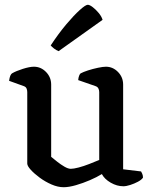

<svg xmlns="http://www.w3.org/2000/svg" viewBox="-20 -779 639 803"><path d="M246 4Q222 4 195.5 -7.5Q169 -19 146 -36Q123 -53 108.5 -69Q94 -85 94 -95V-394Q94 -402 91 -409Q88 -416 79 -419L18 -441Q20 -455 23 -462Q26 -469 30 -472Q47 -482 75.5 -491Q104 -500 122 -500Q151 -500 172.5 -478Q194 -456 194 -425V-123Q205 -114 219.5 -102.5Q234 -91 249.5 -82Q265 -73 276 -73Q288 -73 309 -78.5Q330 -84 353 -93Q376 -102 395 -110V-394Q395 -402 391.5 -409Q388 -416 379 -419L307 -444Q308 -455 311 -462.5Q314 -470 317 -472Q328 -478 348 -484.5Q368 -491 389.5 -495.5Q411 -500 423 -500Q452 -500 473.5 -478Q495 -456 495 -425V-71L570 -62Q572 -59 575 -52Q578 -45 578 -36Q572 -27 557 -19Q542 -11 525 -5.5Q508 0 496 0Q469 0 443 -15Q417 -30 406 -51Q385 -38 356 -25.5Q327 -13 297.5 -4.5Q268 4 246 4ZM225 -565Q215 -569 206 -576Q197 -583 192 -589Q225 -639 257 -677Q289 -715 313.5 -737Q338 -759 347 -759Q355 -759 368 -749Q381 -739 393 -724.5Q405 -710 409 -696Z"/></svg>

Font: Texturina Medium 12pt Medium
Style: Regular
Weight: 500
Version: Version 1.002